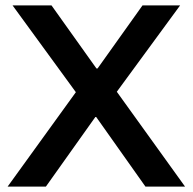

<svg xmlns="http://www.w3.org/2000/svg" viewBox="-20 -695 718 715"><path d="M8.3 0 262.5 -351.7 26.7 -675H171.7L339.2 -440H343.3L510.8 -675H650.8L415 -353.3L669.2 0H521.7L338.3 -259.2H335L150.8 0Z"/></svg>

Font: Funnel Display Light SemiBold
Style: Regular
Weight: 600
Version: Version 1.000